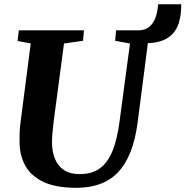

<svg xmlns="http://www.w3.org/2000/svg" viewBox="-20 -888 886 918"><path d="M345.5 10Q246 10 186.5 -18.8Q127 -47.5 100.2 -97.2Q73.5 -147 73.5 -209Q73.5 -228 73.8 -248.2Q74 -268.5 76.5 -290L127 -680.5L64 -692L70 -743H381.5L377 -693L286 -680L236 -303Q232.5 -274.5 230.5 -249Q228.5 -223.5 228.5 -205.5Q229 -162.5 242.8 -128.5Q256.5 -94.5 285.8 -75Q315 -55.5 361 -55.5Q420 -55.5 458 -83.5Q496 -111.5 518.2 -167.2Q540.5 -223 551.5 -306.5L601.5 -680L530.5 -693L535 -743H642Q674 -743 694 -760Q714 -777 724 -805.5Q734 -834 736 -867.5H846.5Q846.5 -828.5 839.5 -795.5Q832.5 -762.5 814.8 -737.5Q797 -712.5 766 -698Q735 -683.5 687 -681.5L638.5 -306Q627.5 -220 603.2 -159.8Q579 -99.5 542 -62Q505 -24.5 455.5 -7.2Q406 10 345.5 10Z"/></svg>

Font: Merriweather 20pt ExtraBold
Style: Italic
Weight: 800
Italic angle: -7.8°
Version: Version 2.101